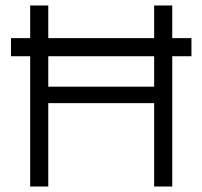

<svg xmlns="http://www.w3.org/2000/svg" viewBox="-20 -680 738 700"><path d="M90 0V-475H20V-541H90V-660H156V-541H542V-660H608V-541H678V-475H608V0H542V-304H156V0ZM156 -364H542V-475H156Z"/></svg>

Font: Lil Grotesk
Style: Regular
Weight: 400
Designer: Bastien Sozeau
Foundry: NBR — Bastien Sozeau
Version: Version 4.002; ttfautohint (v1.8.4.7-5d5b)